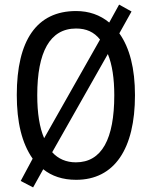

<svg xmlns="http://www.w3.org/2000/svg" viewBox="-20 -772 659 835"><path d="M567 -358C567 -474 544 -564 499 -627L552 -722L498 -752L455 -674C415 -707 367 -724 311 -724C139 -724 53 -596 53 -359C53 -241 75 -149 122 -82L70 15L124 43L168 -36C205 -6 253 10 311 10C478 10 567 -125 567 -358ZM142 -358C142 -546 197 -648 311 -648C355 -648 389 -633 415 -600L172 -171C152 -217 142 -280 142 -358ZM477 -358C477 -168 423 -66 310 -66C268 -66 233 -81 207 -110L449 -537C468 -491 477 -430 477 -358Z"/></svg>

Font: Noto Sans Lao Looped Condensed
Style: Regular
Weight: 400
Width: 3
Designer: Mark Frömberg, Ben Mitchell
Foundry: The Fontpad Ltd
Version: Version 1.002